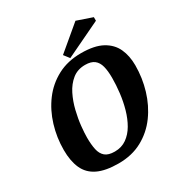

<svg xmlns="http://www.w3.org/2000/svg" viewBox="-188 -931 1005 1071"><g transform="rotate(-30 315.0 -395.0)"><path d="M266 10Q182 10 131.5 -14.5Q81 -39 59 -88Q37 -137 37 -208Q37 -288 60 -363.5Q83 -439 127.5 -498.5Q172 -558 238 -593Q304 -628 390 -628Q476 -628 526 -600.5Q576 -573 597.5 -526Q619 -479 619 -418Q619 -337 596 -260.5Q573 -184 528.5 -123Q484 -62 418 -26Q352 10 266 10ZM280 -58Q324 -58 356.5 -81Q389 -104 411 -142Q433 -180 446.5 -227.5Q460 -275 466 -325.5Q472 -376 472 -422Q472 -467 464 -497.5Q456 -528 435.5 -544Q415 -560 377 -560Q328 -560 294 -532.5Q260 -505 238.5 -462Q217 -419 205 -369.5Q193 -320 188.5 -276Q184 -232 184 -203Q184 -158 191 -125.5Q198 -93 218.5 -75.5Q239 -58 280 -58ZM325 -634 298 -669 454 -800 553 -766V-743Z"/></g></svg>

Font: Manuale
Style: Italic
Weight: 400
Italic angle: -11°
Designer: Eduardo Tunni / Pablo Cosgaya
Foundry: Eduardo Tunni / Pablo Cosgaya
Version: Version 1.002